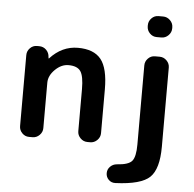

<svg xmlns="http://www.w3.org/2000/svg" viewBox="-62 -813 1107 1094"><g transform="rotate(5 491.5 -265.5)"><path d="M532 -307V-57Q532 -34 515 -17Q498 0 475 0H459Q436 0 419 -17Q402 -34 402 -57V-297Q402 -372 383 -399.5Q364 -427 314 -427Q273 -427 237.5 -392Q202 -357 202 -317V-57Q202 -34 185 -17Q168 0 145 0H125Q102 0 85.5 -17Q69 -34 69 -57V-463Q69 -486 85.5 -503Q102 -520 125 -520H138Q162 -520 178.5 -503.5Q195 -487 196 -463L197 -456Q197 -455 198 -455Q199 -455 200 -456Q268 -530 359 -530Q450 -530 491 -479Q532 -428 532 -307ZM800 -750H827Q850 -750 867 -733Q884 -716 884 -693V-687Q884 -664 867 -647Q850 -630 827 -630H800Q777 -630 760.5 -647Q744 -664 744 -687V-693Q744 -716 760.5 -733Q777 -750 800 -750ZM638 219Q615 220 599.5 204.5Q584 189 584 167Q584 145 599.5 129.5Q615 114 637 112Q704 108 724 83.5Q744 59 744 -10V-463Q744 -486 760.5 -503Q777 -520 800 -520H827Q850 -520 867 -503Q884 -486 884 -463V-10Q884 117 834.5 165Q785 213 638 219Z"/></g></svg>

Font: Rounded Mplus 1c Bold
Style: Bold
Weight: 700
Version: Version 1.059.20150529